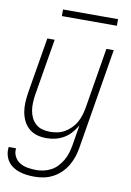

<svg xmlns="http://www.w3.org/2000/svg" viewBox="-103 -748 702 1031"><g transform="rotate(10 247.5 -232.5)"><path d="M160 223Q138 223 117.5 220.5Q97 218 77.5 212Q58 206 41 194.5Q24 183 13 167Q2 151 -2.5 131Q-7 111 -4 90H36Q33 114 43.5 134.5Q54 155 73 166.5Q92 178 115.5 182Q139 186 163 186Q183 186 203.5 181.5Q224 177 243.5 166.5Q263 156 278 139.5Q293 123 304 104Q315 85 321 65Q327 45 331 24L350 -90Q337 -68 320 -48.5Q303 -29 280.5 -16Q258 -3 234 2.5Q210 8 186 8Q159 8 134.5 1Q110 -6 91 -22.5Q72 -39 61 -61.5Q50 -84 45.5 -109.5Q41 -135 42.5 -162Q44 -189 48 -215L99 -520H139L87 -209Q84 -188 83 -166.5Q82 -145 85.5 -124Q89 -103 98 -85Q107 -67 122 -53.5Q137 -40 157.5 -34.5Q178 -29 200 -29Q220 -29 240 -33Q260 -37 278.5 -47.5Q297 -58 313 -74Q329 -90 339.5 -108.5Q350 -127 356 -147Q362 -167 366 -187L421 -520H461L370 30Q366 55 357.5 80Q349 105 335.5 127.5Q322 150 302.5 169Q283 188 259 200.5Q235 213 210 218Q185 223 160 223ZM155 -652V-688H455V-652Z"/></g></svg>

Font: Iosevka Extralight
Style: Italic
Weight: 200
Italic angle: -9°
Monospace: yes
Designer: Belleve Invis
Foundry: Belleve Invis
Version: Version 32.5.0; ttfautohint (v1.8.4)